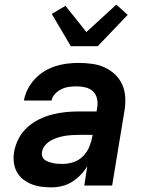

<svg xmlns="http://www.w3.org/2000/svg" viewBox="-20 -799 640 827"><path d="M202 8Q179 8 157 5Q135 2 115 -6Q95 -14 78.5 -27.5Q62 -41 52 -59.5Q42 -78 39.5 -100.5Q37 -123 41 -146Q46 -174 60 -201.5Q74 -229 97 -250Q120 -271 147.5 -284.5Q175 -298 204 -305.5Q233 -313 261.5 -316Q290 -319 319 -319H396L399 -338Q402 -357 397.5 -375.5Q393 -394 380 -406Q367 -418 348.5 -422.5Q330 -427 310 -427Q294 -427 278 -425Q262 -423 246 -415.5Q230 -408 217.5 -395Q205 -382 202 -366H83Q87 -390 99 -414Q111 -438 129.5 -458Q148 -478 171 -492Q194 -506 219 -514Q244 -522 269 -525Q294 -528 319 -528Q348 -528 377 -524Q406 -520 431 -508.5Q456 -497 476 -478Q496 -459 507 -433.5Q518 -408 519.5 -379Q521 -350 516 -321L463 0H343L356 -83Q344 -63 327 -45.5Q310 -28 290 -15.5Q270 -3 247 2.5Q224 8 202 8ZM251 -93Q274 -93 297.5 -101Q321 -109 338.5 -127Q356 -145 365 -167.5Q374 -190 378 -213L379 -218H319Q304 -218 288.5 -217Q273 -216 258 -213.5Q243 -211 227.5 -206Q212 -201 198 -193Q184 -185 173.5 -172Q163 -159 161 -144Q159 -134 162.5 -124.5Q166 -115 174 -109.5Q182 -104 191.5 -101Q201 -98 210.5 -96Q220 -94 230.5 -93.5Q241 -93 251 -93ZM285 -600 203 -739 262 -774 352 -661 481 -779 530 -735 401 -600Z"/></svg>

Font: Iosevka Aile Oblique
Style: Bold
Weight: 700
Italic angle: -9°
Designer: Belleve Invis
Foundry: Belleve Invis
Version: Version 31.1.0; ttfautohint (v1.8.4)